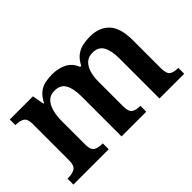

<svg xmlns="http://www.w3.org/2000/svg" viewBox="-80 -840 1131 1131"><g transform="rotate(-45 486.0 -274.0)"><path d="M23 0V-49H28Q63 -49 84.5 -61.5Q106 -74 106 -119V-423Q106 -465 85.5 -477Q65 -489 32 -489H29V-536H222L235 -462H240Q260 -500 283 -518Q306 -536 333.5 -542Q361 -548 392 -548Q445 -548 484 -528Q523 -508 541 -462H550Q570 -500 594.5 -518Q619 -536 648 -542Q677 -548 708 -548Q785 -548 828.5 -502Q872 -456 872 -354V-121Q872 -74 890.5 -61.5Q909 -49 943 -49H946V0H740V-334Q740 -399 720 -434.5Q700 -470 651 -470Q617 -470 596 -450Q575 -430 565.5 -397Q556 -364 556 -325V-121Q556 -74 574.5 -61.5Q593 -49 627 -49H630V0H424V-334Q424 -399 404 -434.5Q384 -470 335 -470Q299 -470 278 -448Q257 -426 248 -390Q239 -354 239 -313V-115Q239 -72 260 -60.5Q281 -49 314 -49H317V0Z"/></g></svg>

Font: Noto Serif Khojki SemiBold
Style: Regular
Weight: 600
Version: Version 2.003